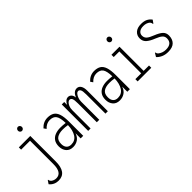

<svg xmlns="http://www.w3.org/2000/svg" viewBox="36 -1396 2328 2328"><g transform="rotate(-45 1200.0 -232.0)"><path d="M155 174Q120 174 89.5 160Q59 146 37 118L62 81L67 74L72 78Q72 84 74.5 91Q77 98 87 110Q117 134 155 134Q251 134 251 -14V-414H98V-453H294V-18Q294 174 155 174ZM266 -567Q253 -567 243 -577Q233 -587 233 -602Q233 -617 242.5 -627.5Q252 -638 266 -638Q280 -638 290 -627.5Q300 -617 300 -602Q300 -587 290 -577Q280 -567 266 -567Z M568 11Q510 11 479 -26Q448 -63 448 -118Q448 -171 471 -204Q494 -237 533.5 -252Q573 -267 622 -267Q640 -267 663.5 -265.5Q687 -264 709 -261Q707 -351 681.5 -387Q656 -423 596 -423Q540 -423 494 -373L472 -405Q525 -463 598 -463Q649 -463 682.5 -443Q716 -423 732.5 -374.5Q749 -326 749 -242V0H705V-88Q688 -37 651 -13Q614 11 568 11ZM490 -119Q490 -75 511.5 -51Q533 -27 573 -27Q639 -27 673.5 -81Q708 -135 710 -223Q690 -227 667.5 -228.5Q645 -230 627 -230Q563 -230 526.5 -205Q490 -180 490 -119Z M834 0V-453H876V-403Q888 -430 907.5 -447Q927 -464 951 -464Q975 -464 993 -446Q1011 -428 1016 -390Q1028 -424 1049.5 -444Q1071 -464 1100 -464Q1134 -464 1153 -434Q1172 -404 1171 -348V0H1130V-329Q1130 -390 1118.5 -409Q1107 -428 1090 -428Q1072 -428 1057 -409.5Q1042 -391 1033 -364.5Q1024 -338 1024 -312V0H982V-322Q982 -384 972 -405.5Q962 -427 938 -427Q926 -427 911.5 -413.5Q897 -400 886 -374.5Q875 -349 875 -313V0Z M1368 11Q1310 11 1279 -26Q1248 -63 1248 -118Q1248 -171 1271 -204Q1294 -237 1333.5 -252Q1373 -267 1422 -267Q1440 -267 1463.5 -265.5Q1487 -264 1509 -261Q1507 -351 1481.5 -387Q1456 -423 1396 -423Q1340 -423 1294 -373L1272 -405Q1325 -463 1398 -463Q1449 -463 1482.5 -443Q1516 -423 1532.5 -374.5Q1549 -326 1549 -242V0H1505V-88Q1488 -37 1451 -13Q1414 11 1368 11ZM1290 -119Q1290 -75 1311.5 -51Q1333 -27 1373 -27Q1439 -27 1473.5 -81Q1508 -135 1510 -223Q1490 -227 1467.5 -228.5Q1445 -230 1427 -230Q1363 -230 1326.5 -205Q1290 -180 1290 -119Z M1682 0V-39H1782V-414H1686V-453H1824V-39H1916V0ZM1799 -567Q1786 -567 1776 -577Q1766 -587 1766 -602Q1766 -617 1775.5 -627.5Q1785 -638 1799 -638Q1813 -638 1823 -627.5Q1833 -617 1833 -602Q1833 -587 1823 -577Q1813 -567 1799 -567Z M2198 10Q2150 10 2112.5 -6Q2075 -22 2048 -51L2072 -91L2077 -98L2083 -94Q2083 -88 2086 -80.5Q2089 -73 2100 -62Q2119 -47 2143.5 -38Q2168 -29 2199 -29Q2303 -29 2303 -118Q2303 -152 2278.5 -173.5Q2254 -195 2201 -216Q2141 -239 2104.5 -269.5Q2068 -300 2068 -351Q2068 -401 2103 -432.5Q2138 -464 2203 -464Q2253 -464 2285 -448.5Q2317 -433 2341 -401L2317 -367L2311 -359L2306 -364Q2305 -370 2303 -378Q2301 -386 2291 -399Q2258 -427 2205 -427Q2160 -427 2135.5 -407Q2111 -387 2111 -355Q2111 -320 2135.5 -298Q2160 -276 2220 -253Q2283 -228 2314 -200Q2345 -172 2345 -126Q2345 -63 2309.5 -26.5Q2274 10 2198 10Z"/></g></svg>

Font: Inconsolata Condensed Light
Style: Regular
Weight: 300
Width: 3
Monospace: yes
Designer: Raph Levien, Cyreal, Brenton Simpson
Foundry: Raph Levien, Cyreal, Google
Version: Version 3.001; ttfautohint (v1.8.2.53-6de2)